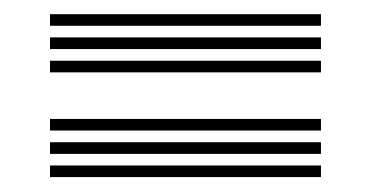

<svg xmlns="http://www.w3.org/2000/svg" viewBox="-20 -508 518 268"><path d="M49.8 -472V-488.2H428V-472ZM49.8 -439.5V-455.8H428V-439.5ZM49.8 -407V-423.2H428V-407ZM49.8 -325.8V-342H428V-325.8ZM49.8 -293.2V-309.5H428V-293.2ZM49.8 -260.8V-277H428V-260.8Z"/></svg>

Font: Big Shoulders Inline Text Thin SemiBold
Style: Regular
Weight: 600
Version: Version 2.002